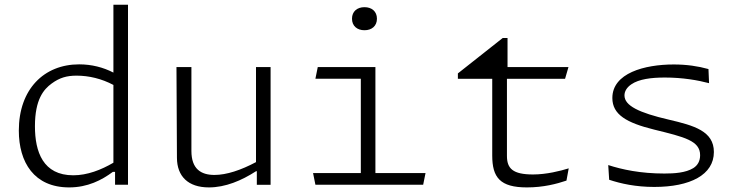

<svg xmlns="http://www.w3.org/2000/svg" viewBox="-20 -785 3140 816"><path d="M60 -230C60 -95 125 11.5 274 11.5C352.5 11.5 412.5 -19.5 459.5 -54.5H469V0H524V-765H462V-476.5C418.5 -499 369 -511.5 316.5 -511.5C167 -511.5 60 -406 60 -230ZM128.5 -248.5C128.5 -363 166 -405.5 199.5 -430C233 -454.5 263 -463.5 305.5 -463.5C358 -463.5 412 -450.5 462 -424V-93.5C410 -63 351 -40 291.5 -40C163 -40 128.5 -139.5 128.5 -248.5Z M730 -500 732 -114C732.5 -36 779 11.5 868 11.5C938 11.5 1006.5 -17.5 1068.5 -57.5H1071.5V0.5H1130V-500H1068V-96C1004 -62 943 -41.5 891.5 -41.5C834 -41.5 793.5 -67 793.5 -143.5V-500Z M1330.5 -500 1320.5 -450.5H1513.5V-49.5H1310.5L1320.5 0H1778.5L1788.5 -49.5H1575.5V-500ZM1476 -705.5C1476 -674.5 1498 -656.5 1529 -656.5C1560 -656.5 1582 -674.5 1582 -705.5C1582 -736.5 1560 -754.5 1529 -754.5C1498 -754.5 1476 -736.5 1476 -705.5Z M1926 -450H2072V-124C2072 -31 2105 11.5 2219.5 11.5C2289.5 11.5 2346 -3.5 2387.5 -17.5L2397 -69.5C2362 -58.5 2302 -43.5 2245.5 -43.5C2159 -43.5 2134.5 -69 2134.5 -122.5V-450H2381.5L2396 -500H2137V-623.5H2116.5L1926 -473Z M2843.5 -511C2718.5 -511 2582.5 -474 2582.5 -368.5C2582.5 -298 2643 -263 2761 -234C2889 -202.5 2955.5 -187 2955.5 -125.5C2955.5 -100.5 2945 -82 2926.5 -70.5C2894 -50.5 2846 -47.5 2803.5 -47.5C2702 -47.5 2623.5 -64.5 2565 -83.5L2569 -21C2618.5 -4.5 2682 9.5 2760.5 9.5C2913.5 9.5 3014 -42 3014 -139C3014 -228 2929.5 -251.5 2822.5 -276.5C2695 -306 2634 -336 2634 -379.5C2634 -397 2644 -413.5 2663 -426.5C2695.5 -449 2748.5 -455.5 2805.5 -455.5C2882 -455.5 2946 -444 2993.5 -431.5L2991 -491.5C2946 -504 2898 -511 2843.5 -511Z"/></svg>

Font: Monaspace Argon ExtraLight
Style: Regular
Weight: 200
Designer: Riley Cran & the Lettermatic Team
Foundry: Lettermatic
Version: Version 1.000 (Monaspace Argon)